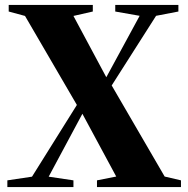

<svg xmlns="http://www.w3.org/2000/svg" viewBox="-20 -763 768 783"><path d="M110.5 -42.5 293.5 -335 82 -698 15.5 -716V-743H358.5V-716L279.5 -698L413.5 -448L549.5 -698.5L450 -716V-743H707.5V-716L616.5 -698.5L435.5 -414.5L651.5 -43L718 -27.5V0H375.5V-27.5L454 -43L316 -299L178.5 -42.5L279.5 -27.5V0H10V-27.5Z"/></svg>

Font: Merriweather 120pt ExtraBold
Style: Regular
Weight: 800
Version: Version 2.100